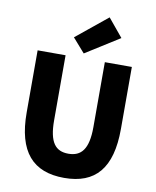

<svg xmlns="http://www.w3.org/2000/svg" viewBox="-108 -1109 979 1204"><g transform="rotate(10 381.5 -506.5)"><path d="M384 14C582 14 682 -99 682 -350V-745H510V-331C510 -190 465 -140 384 -140C302 -140 260 -190 260 -331V-745H82V-350C82 -99 185 14 384 14ZM370 -776 586 -912 491 -1027 292 -865Z"/></g></svg>

Font: Noto Sans JP Black
Style: Regular
Weight: 900
Designer: Ryoko NISHIZUKA 西塚涼子 (kana, bopomofo & ideographs); Paul D. Hunt (Latin, Greek & Cyrillic); Sandoll Communications 산돌커뮤니
Foundry: Adobe
Version: Version 2.002;hotconv 1.0.116;makeotfexe 2.5.65601